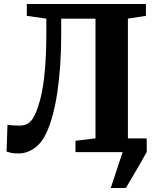

<svg xmlns="http://www.w3.org/2000/svg" viewBox="-20 -763 792 963"><path d="M535.5 180 595 0 592 -69H715.5V0Q699.5 29.5 680 63Q660.5 96.5 642.2 127.2Q624 158 611.5 180ZM74 6.5Q47.5 6.5 37 4Q26.5 1.5 13 -2.5L17.5 -137Q34.5 -135 46 -134Q57.5 -133 76.5 -133Q90.5 -133 104 -136.5Q117.5 -140 130.2 -151.2Q143 -162.5 154.5 -186.5Q171 -221 184.2 -274.2Q197.5 -327.5 205 -409.5Q212.5 -491.5 212.5 -610.5V-669.5L114.5 -683.5V-743H712V-683.5L621.5 -669.5V-68L716 -57V0H358.5V-57L459 -69V-669.5H287V-588Q287 -509 282 -436.2Q277 -363.5 267.5 -300Q258 -236.5 244 -184.8Q230 -133 212 -95Q188 -44 151.2 -18.8Q114.5 6.5 74 6.5Z"/></svg>

Font: Merriweather 36pt ExtraBold
Style: Regular
Weight: 800
Designer: Eben Sorkin
Foundry: Eben Sorkin
Version: Version 2.100